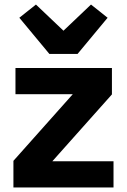

<svg xmlns="http://www.w3.org/2000/svg" viewBox="-20 -824 558 844"><path d="M479 0H39V-117L300 -410H48V-525H472V-409L210 -115H479ZM321 -587H197L65 -746L138 -804L259 -689L380 -804L453 -746Z"/></svg>

Font: IBM Plex Sans Var
Style: Regular
Weight: 400
Designer: Mike Abbink, Paul van der Laan, Pieter van Rosmalen
Foundry: Bold Monday
Version: Version 3.000